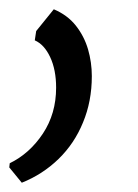

<svg xmlns="http://www.w3.org/2000/svg" viewBox="-31 -149 297 414"><path d="M16 245 -11 212 -10 203Q33 182 61.5 139Q90 96 90 40Q90 1.5 77.2 -25.8Q64.5 -53 44 -62L47 -82L85 -129Q114.5 -116.5 132.5 -93.8Q150.5 -71 158.8 -42.8Q167 -14.5 167 15Q167 69.5 148 115Q129.5 160.5 95.2 193.8Q61 227 16 245Z"/></svg>

Font: Merriweather Sans Variable Regular
Style: Italic
Weight: 300
Italic angle: -8°
Designer: Eben Sorkin
Foundry: Eben Sorkin
Version: Version 2.001